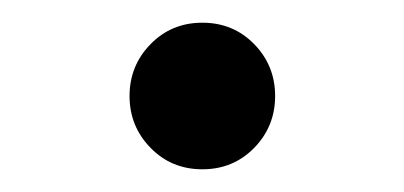

<svg xmlns="http://www.w3.org/2000/svg" viewBox="-20 -439 358 170"><path d="M159.2 -418.9Q186.5 -418.9 205.1 -399.9Q223.6 -380.9 223.6 -354Q223.6 -327.1 205.1 -308.1Q186.5 -289.1 159.2 -289.1Q131.8 -289.1 113.3 -308.1Q94.7 -327.1 94.7 -354Q94.7 -380.9 113.3 -399.9Q131.8 -418.9 159.2 -418.9Z"/></svg>

Font: Bpmf GenYo Min R
Style: R
Weight: 400
Foundry: But Ko
Version: Version 1.320